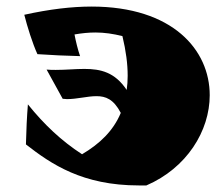

<svg xmlns="http://www.w3.org/2000/svg" viewBox="-20 -543 680 585"><path d="M54 -498C63 -462 79 -411 94 -378C136 -375 183 -373 224 -372C217 -392 211 -417 207 -438C230 -442 250 -444 271 -444C298 -444 325 -440 353 -433C364 -387 369 -348 369 -312C369 -297 368 -283 366 -269C330 -323 287 -333 237 -333C209 -333 181 -330 150 -330C141 -330 131 -330 122 -331L171 -242C176 -242 180 -241 184 -241C215 -241 246 -250 274 -250C302 -250 326 -241 348 -199C325 -144 284 -105 230 -73C167 -114 115 -163 65 -225C62 -188 60 -147 59 -103C136 -43 231 22 403 22H426C549 -31 619 -144 619 -253C619 -391 506 -523 259 -523C199 -523 131 -515 54 -498Z"/></svg>

Font: Ruslan Display
Style: Regular
Weight: 400
Designer: Denis Masharov, Vladimir Rabdu
Foundry: Denis Masharov, Vladimir Rabdu
Version: Version 1.001